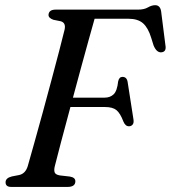

<svg xmlns="http://www.w3.org/2000/svg" viewBox="-20 -738 674 758"><path d="M171.5 -679.5Q173 -700 199.5 -700H524.5Q549 -700 564 -708.8Q579 -717.5 592.5 -717.5Q612 -717.5 616 -694L633 -560Q638 -533.5 617.5 -531.5Q598 -529.5 586 -559.5L577 -588.5Q565 -628 544.8 -646Q524.5 -664 487 -664H353.5Q344 -630.5 330 -580.2Q316 -530 300 -471Q284 -412 268 -352.5H393Q415 -352.5 428.8 -365.8Q442.5 -379 446.5 -417Q450.5 -434.5 463.5 -434.5Q481 -434.5 484 -413.5L507 -266Q509 -252.5 503.5 -246Q498 -239.5 489.5 -239.5Q475 -239 467 -258.5Q455 -290.5 440 -303Q425 -315.5 394.5 -315.5H258Q237.5 -240.5 221 -177.2Q204.5 -114 196.5 -82.5Q192.5 -66.5 195.8 -57.5Q199 -48.5 216 -45.5L255.5 -41Q277.5 -37.5 277.5 -22.5Q277.5 0 246.5 0H24.5Q1.5 0 2 -19Q2.5 -35.5 27 -41.5L55.5 -47Q80.5 -52.5 89.5 -82Q99.5 -117.5 115.2 -173Q131 -228.5 148.5 -293.2Q166 -358 183.2 -421.8Q200.5 -485.5 214 -538.2Q227.5 -591 235 -621Q241 -648 220 -654L190.5 -660Q171 -667 171.5 -679.5Z"/></svg>

Font: Fraunces 72pt Soft
Style: Italic
Weight: 400
Italic angle: -16°
Version: Version 1.000;[b76b70a41]